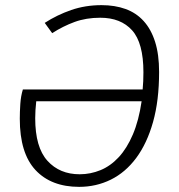

<svg xmlns="http://www.w3.org/2000/svg" viewBox="-20 -716 695 747"><path d="M57 -254Q57 -280 59 -311Q61 -342 69 -368H535Q538 -399 538 -435Q538 -549 494 -598Q450 -647 370 -647Q315 -647 270 -630.5Q225 -614 183 -587L154 -627Q202 -658 257 -677Q312 -696 375 -696Q427 -696 468.5 -681Q510 -666 539 -634Q568 -602 583.5 -553Q599 -504 599 -436Q599 -325 575.5 -241.5Q552 -158 510 -101.5Q468 -45 411 -17Q354 11 288 11Q179 11 118 -54.5Q57 -120 57 -254ZM290 -38Q332 -38 371 -54Q410 -70 442 -104.5Q474 -139 497 -193Q520 -247 531 -322H121Q119 -304 118 -287.5Q117 -271 117 -256Q117 -143 164.5 -90.5Q212 -38 290 -38Z"/></svg>

Font: Glekhifnjqigglhiwekvrgaqftz
Style: Regular
Weight: 300
Italic angle: -8°
Designer: Carrois Corporate & Edenspiekermann
Foundry: Carrois Corporate GbR & Edenspiekermann AG
Version: Version 2.001